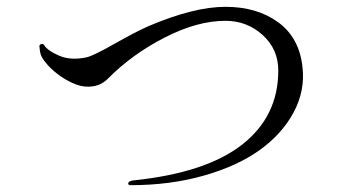

<svg xmlns="http://www.w3.org/2000/svg" viewBox="-20 -614 1040 563"><path d="M109 -482Q120 -465 154 -450.5Q188 -436 234 -446Q253 -450 316.5 -486Q380 -522 417 -538Q549 -594 641 -594Q734 -594 796 -548.5Q858 -503 867 -417Q875 -348 841 -284.5Q807 -221 741.5 -174Q676 -127 577.5 -99Q479 -71 363 -71Q356 -71 356 -76Q356 -83 371 -85Q584 -107 690 -190Q796 -273 796 -407Q796 -470 750 -511.5Q704 -553 641 -553Q559 -553 464 -504.5Q369 -456 298 -385Q279 -365 253.5 -361Q228 -357 204 -366Q180 -375 159 -389.5Q138 -404 121 -422Q107 -438 102 -448Q97 -458 96 -475Q94 -482 100 -484.5Q106 -487 109 -482Z"/></svg>

Font: TsukuhouMincho
Style: Regular
Weight: 400
Designer: Iose
Foundry: Typographish
Version: Version 1.001; ttfautohint (v1.8.3)